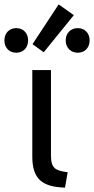

<svg xmlns="http://www.w3.org/2000/svg" viewBox="-70 -841 428 874"><path d="M238 -57 226 13C122 10 77 -26 77 -129V-522H162V-133C162 -74 183 -64 238 -57ZM78 -640 197 -821 266 -772 129 -603ZM58 -657C58 -623 35 -601 4 -601C-27 -601 -50 -623 -50 -657C-50 -691 -27 -713 4 -713C35 -713 58 -691 58 -657ZM338 -657C338 -623 315 -601 284 -601C253 -601 229 -623 229 -657C229 -691 253 -713 284 -713C315 -713 338 -691 338 -657Z"/></svg>

Font: Repo Regular
Style: Regular
Weight: 400
Designer: Stefan Peev
Foundry: Context Ltd
Version: Version 1.502